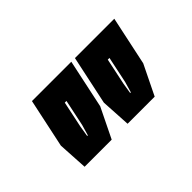

<svg xmlns="http://www.w3.org/2000/svg" viewBox="-46 -861 521 521"><g transform="rotate(-45 215.0 -600.5)"><path d="M57 -487 52 -573 82 -714H233L203 -573L161 -487ZM121 -541H123.5L132.5 -572L148.5 -648H142L126 -572ZM222 -487 217 -573 247 -714H398L368 -573L326 -487ZM286 -541H288.5L297.5 -572L313.5 -648H307L291 -572Z"/></g></svg>

Font: Tourney Condensed ExtraBold
Style: Italic
Weight: 800
Width: 3
Italic angle: -12°
Designer: Tyler Finck
Foundry: Etcetera Type Co
Version: Version 1.010; ttfautohint (v1.8.3)